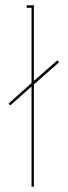

<svg xmlns="http://www.w3.org/2000/svg" viewBox="-20 -699 254 719"><path d="M18.1 -304.2 12.2 -311 98.1 -388.2V-669.9H80.1V-679.2H106.9V-396L194.8 -473.1L201.2 -465.8L106.9 -382.8V0H98.1V-375Z"/></svg>

Font: Rawengulk
Style: Ultralight
Weight: 200
Version: Version 0.92